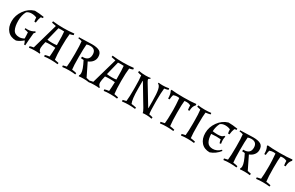

<svg xmlns="http://www.w3.org/2000/svg" viewBox="163 -1742 4546 2963"><g transform="rotate(30 2436.0 -260.5)"><path d="M269 -58Q312 -58 354 -83L352 -141Q349 -188 349 -190Q321 -199 281 -206L284 -227Q308 -225 319 -225Q388 -225 444 -262L454 -244Q442 -233 432 -221Q418 -85 414 3H393Q385 -34 369 -58Q311 -7 252 12Q155 12 100 -49.5Q45 -111 45 -215.5Q45 -320 110 -412Q175 -504 276 -533Q349 -533 441 -518L440 -496Q421 -496 404 -489Q385 -444 379 -382H354Q346 -416 346 -452Q308 -471 256 -471Q204 -471 170 -443Q130 -370 130 -270.5Q130 -171 159.5 -114.5Q189 -58 269 -58Z M600 -532Q694 -521 790 -521Q886 -521 979 -532L983 -506Q953 -494 921 -488Q910 -406 910 -260Q910 -114 921 -32Q941 -29 995 -17L991 8Q943 0 868 0Q793 0 753 8L749 -18Q783 -29 826 -34Q832 -92 835 -195Q788 -200 741 -200Q694 -200 659 -195Q639 -113 639 -81Q639 -32 674 -12L670 5Q647 0 583 0Q519 0 482 8L478 -18Q502 -27 544 -34L674 -490Q630 -497 597 -506ZM667 -242Q706 -236 753.5 -236Q801 -236 835 -242Q835 -427 827 -481Q793 -483 776.5 -483Q760 -483 726 -481Z M1070 -519 1300 -526Q1390 -526 1435 -499.5Q1480 -473 1480 -403Q1480 -355 1450.5 -318Q1421 -281 1373 -263L1485 -34Q1519 -28 1549 -20L1545 7Q1503 0 1450.5 0Q1398 0 1368 5L1364 -11Q1377 -24 1377 -54Q1377 -115 1307 -250Q1286 -254 1258 -254L1260 -283H1270Q1388 -283 1388 -391Q1388 -491 1287 -491Q1253 -491 1226 -480Q1219 -414 1219 -254Q1219 -94 1228 -33Q1272 -28 1310 -18L1307 7Q1255 0 1190.5 0Q1126 0 1075 8L1071 -18Q1099 -27 1134 -33Q1144 -108 1144 -266.5Q1144 -425 1135 -486Q1096 -499 1070 -499Z M1661 -532Q1755 -521 1851 -521Q1947 -521 2040 -532L2044 -506Q2014 -494 1982 -488Q1971 -406 1971 -260Q1971 -114 1982 -32Q2002 -29 2056 -17L2052 8Q2004 0 1929 0Q1854 0 1814 8L1810 -18Q1844 -29 1887 -34Q1893 -92 1896 -195Q1849 -200 1802 -200Q1755 -200 1720 -195Q1700 -113 1700 -81Q1700 -32 1735 -12L1731 5Q1708 0 1644 0Q1580 0 1543 8L1539 -18Q1563 -27 1605 -34L1735 -490Q1691 -497 1658 -506ZM1728 -242Q1767 -236 1814.5 -236Q1862 -236 1896 -242Q1896 -427 1888 -481Q1854 -483 1837.5 -483Q1821 -483 1787 -481Z M2372 7Q2320 0 2255.5 0Q2191 0 2140 8L2136 -18Q2168 -28 2196 -33Q2205 -111 2205 -237V-284Q2205 -418 2195 -490Q2168 -493 2130 -506L2133 -532Q2190 -521 2252.5 -521Q2315 -521 2342 -528L2344 -511Q2317 -504 2317 -488Q2317 -476 2340.5 -437.5Q2364 -399 2386 -363Q2452 -258 2542 -105L2545 -107V-229Q2545 -363 2531 -430.5Q2517 -498 2483 -509L2485 -526Q2511 -521 2563 -521Q2615 -521 2670 -532L2673 -506Q2632 -493 2604 -490Q2594 -410 2594 -284V-237Q2594 -85 2604 -31Q2646 -24 2671 -15L2668 11Q2618 0 2574 0Q2530 0 2506 4Q2506 -18 2475.5 -70Q2445 -122 2420 -162Q2339 -293 2261 -428L2257 -426V-292Q2257 -93 2287 -33Q2332 -28 2375 -18Z M3081 -467Q3046 -484 3014 -484Q2982 -484 2971 -480Q2963 -426 2963 -271Q2963 -116 2974 -33Q3019 -28 3057 -18L3054 7Q3002 0 2934.5 0Q2867 0 2816 8L2812 -18Q2832 -24 2881 -33Q2890 -105 2890 -237V-284Q2890 -354 2879 -480Q2868 -484 2838 -484Q2808 -484 2774 -470Q2764 -439 2760 -387H2734Q2734 -469 2707 -514L2712 -531Q2789 -521 2928 -521Q3067 -521 3152 -532L3158 -513Q3133 -485 3124 -458.5Q3115 -432 3113 -387H3088Q3081 -420 3081 -467Z M3342 -488Q3334 -434 3334 -267Q3334 -100 3343 -33Q3388 -28 3426 -18L3423 7Q3371 0 3306.5 0Q3242 0 3191 8L3187 -18Q3215 -27 3250 -33Q3259 -105 3259 -237V-284Q3259 -416 3249 -488Q3214 -494 3186 -503L3190 -529Q3241 -521 3305.5 -521Q3370 -521 3422 -528L3425 -503Q3387 -493 3342 -488Z M3850 -119 3864 -105Q3797 -20 3703 12Q3606 12 3551 -49.5Q3496 -111 3496 -215.5Q3496 -320 3561 -412Q3626 -504 3727 -533Q3800 -533 3892 -518L3891 -496Q3872 -496 3855 -489Q3836 -444 3830 -382H3805Q3797 -416 3797 -452Q3759 -471 3707 -471Q3655 -471 3621 -443Q3587 -381 3582 -295Q3624 -288 3672 -288Q3755 -288 3772 -323L3793 -320Q3784 -290 3784 -261Q3784 -232 3791 -190L3767 -186Q3756 -216 3751 -248Q3711 -252 3671.5 -252Q3632 -252 3582 -247Q3585 -158 3615 -108Q3645 -58 3717 -58Q3789 -58 3850 -119Z M3942 -519 4172 -526Q4262 -526 4307 -499.5Q4352 -473 4352 -403Q4352 -355 4322.5 -318Q4293 -281 4245 -263L4357 -34Q4391 -28 4421 -20L4417 7Q4375 0 4322.5 0Q4270 0 4240 5L4236 -11Q4249 -24 4249 -54Q4249 -115 4179 -250Q4158 -254 4130 -254L4132 -283H4142Q4260 -283 4260 -391Q4260 -491 4159 -491Q4125 -491 4098 -480Q4091 -414 4091 -254Q4091 -94 4100 -33Q4144 -28 4182 -18L4179 7Q4127 0 4062.5 0Q3998 0 3947 8L3943 -18Q3971 -27 4006 -33Q4016 -108 4016 -266.5Q4016 -425 4007 -486Q3968 -499 3942 -499Z M4795 -467Q4760 -484 4728 -484Q4696 -484 4685 -480Q4677 -426 4677 -271Q4677 -116 4688 -33Q4733 -28 4771 -18L4768 7Q4716 0 4648.5 0Q4581 0 4530 8L4526 -18Q4546 -24 4595 -33Q4604 -105 4604 -237V-284Q4604 -354 4593 -480Q4582 -484 4552 -484Q4522 -484 4488 -470Q4478 -439 4474 -387H4448Q4448 -469 4421 -514L4426 -531Q4503 -521 4642 -521Q4781 -521 4866 -532L4872 -513Q4847 -485 4838 -458.5Q4829 -432 4827 -387H4802Q4795 -420 4795 -467Z"/></g></svg>

Font: Almendra SC
Style: Regular
Weight: 400
Designer: Ana Sanfelippo
Foundry: Ana Sanfelippo
Version: Version 1.003